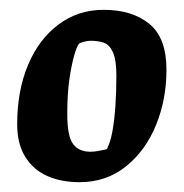

<svg xmlns="http://www.w3.org/2000/svg" viewBox="-20 -727 374 391"><path d="M142 -356Q105 -356 76.5 -368.5Q48 -381 31.5 -407.5Q15 -434 15 -474Q15 -542 37 -594.5Q59 -647 99 -677Q139 -707 191 -707Q249 -707 284 -678.5Q319 -650 319 -585Q319 -525 298 -473Q277 -421 237 -388.5Q197 -356 142 -356ZM164 -418Q172 -418 179.5 -419.5Q187 -421 192.5 -422Q198 -423 198 -424Q205 -438 209 -460Q213 -482 215 -511Q217 -540 217 -573Q217 -605 210 -620.5Q203 -636 191.5 -640Q180 -644 165 -644Q161 -644 155.5 -643Q150 -642 146 -640.5Q142 -639 141 -638Q137 -634 131.5 -615.5Q126 -597 121.5 -567Q117 -537 117 -495Q117 -449 129 -433.5Q141 -418 164 -418Z"/></svg>

Font: Faustina
Style: Bold Italic
Weight: 700
Italic angle: -8°
Designer: Alfonso Garcia
Foundry: http://www.omnibus-type.com
Version: Version 1.200